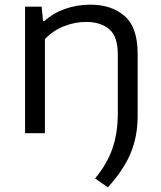

<svg xmlns="http://www.w3.org/2000/svg" viewBox="-20 -571 690 823"><path d="M442.5 232 387.5 194Q439 132 462 65.5Q485 -1 485 -85V-337Q485 -415 448 -446Q411 -477 349 -477Q302 -477 255.2 -459Q208.5 -441 172.5 -403.5V0H87.5V-542.5H158.5L164.5 -480.5H170Q209 -515.5 259.8 -533.2Q310.5 -551 367.5 -551Q458 -551 514 -502.5Q570 -454 570 -341V-73.5Q570 14 540 85.8Q510 157.5 442.5 232Z"/></svg>

Font: Encode Sans Expanded Expanded
Style: Regular
Weight: 400
Width: 7
Designer: Multiple Designers
Foundry: Impallari Type
Version: Version 3.000; ttfautohint (v1.8.3) -l 8 -r 50 -G 200 -x 14 